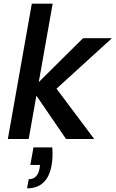

<svg xmlns="http://www.w3.org/2000/svg" viewBox="-20 -760 632 1050"><path d="M266 46Q268 74 267 98.5Q266 123 262 145Q239 270 128 270L137 220Q185 220 196 163L199 142H146L163 46ZM154 -740H268L192 -311L434 -551H592L289 -275L495 0H341L179 -237L137 0H23Z"/></svg>

Font: SVN-Poppins Medium
Style: Italic
Weight: 500
Italic angle: -10°
Designer: Ninad Kale (Devanagari), Jonny Pinhorn (Latin)
Foundry: Indian Type Foundry
Version: Version 3.002 2017; ttfautohint (v1.8.3)